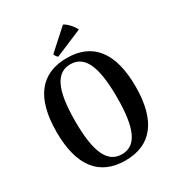

<svg xmlns="http://www.w3.org/2000/svg" viewBox="-211 -1030 1084 1176"><g transform="rotate(-30 330.5 -442.5)"><path d="M483 -824C472 -851 437 -889 414 -899L272 -771C271 -766 283 -747 291 -743ZM331 14C513 14 610 -107 610 -348C610 -590 513 -710 331 -710C148 -710 51 -590 51 -348C51 -107 148 14 331 14ZM331 -30C231 -30 183 -126 183 -348C183 -570 231 -666 331 -666C431 -666 478 -570 478 -348C478 -126 431 -30 331 -30Z"/></g></svg>

Font: Arima Koshi ExtraBold
Style: Regular
Weight: 800
Designer: Joana Correia and Natanael Gama
Foundry: NDISCOVER
Version: Version 1.019;PS 001.019;hotconv 1.0.88;makeotf.lib2.5.64775